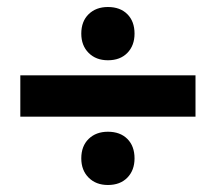

<svg xmlns="http://www.w3.org/2000/svg" viewBox="-20 -598 616 548"><path d="M212 -502Q212 -537 233 -557.5Q254 -578 288 -578Q323 -578 343.5 -557.5Q364 -537 364 -502Q364 -468 343.5 -447Q323 -426 288 -426Q254 -426 233 -447Q212 -468 212 -502ZM38 -383H538V-265H38ZM212 -146Q212 -181 233 -201.5Q254 -222 288 -222Q323 -222 343.5 -201.5Q364 -181 364 -146Q364 -112 343.5 -91Q323 -70 288 -70Q254 -70 233 -91Q212 -112 212 -146Z"/></svg>

Font: Stavian Bold
Style: Bold
Weight: 700
Version: Version 1.000; ttfautohint (v1.6)